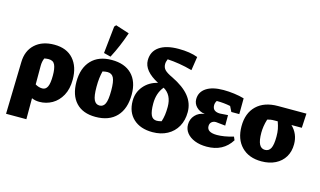

<svg xmlns="http://www.w3.org/2000/svg" viewBox="-110 -1149 2797 1679"><g transform="rotate(15 1289.0 -309.5)"><path d="M29 189 41 -282Q43 -385 108 -444.5Q173 -504 282 -504Q394 -504 454.5 -435.5Q515 -367 515 -250Q515 -165 482.5 -106Q450 -47 397 -17Q344 13 282 13Q245 13 213 -1V189ZM213 -295V-126Q244 -107 277 -107Q308 -107 323 -138Q338 -169 338 -240Q338 -303 323 -336Q308 -369 266 -369Q249 -369 227 -365Q213 -334 213 -295Z M790 13Q675 13 613 -53.5Q551 -120 551 -241Q551 -365 617 -435Q683 -505 802 -505Q919 -505 983 -440.5Q1047 -376 1047 -259Q1047 -129 980 -58Q913 13 790 13ZM799 -92Q833 -92 849 -126Q865 -160 865 -245Q865 -326 848.5 -359.5Q832 -393 792 -393Q775 -393 748 -387Q740 -355 736 -321Q732 -287 732 -244Q732 -160 748.5 -126Q765 -92 799 -92ZM782 -530 719 -546 745 -792 759 -808 883 -768Q862 -706 837 -646.5Q812 -587 782 -530Z M1306 13Q1196 13 1132.5 -46Q1069 -105 1069 -207Q1069 -284 1117 -341Q1165 -398 1243 -416Q1105 -488 1105 -584Q1105 -664 1166.5 -707Q1228 -750 1341 -750Q1444 -750 1515 -723L1496 -599Q1435 -616 1379 -625Q1323 -634 1271 -637Q1260 -612 1260 -591Q1260 -560 1279.5 -539.5Q1299 -519 1351 -495Q1458 -443 1509 -379.5Q1560 -316 1560 -236Q1560 -161 1528.5 -105Q1497 -49 1439.5 -18Q1382 13 1306 13ZM1249 -231Q1249 -160 1264.5 -126.5Q1280 -93 1317 -93Q1335 -93 1360 -100Q1370 -130 1374.5 -162Q1379 -194 1379 -235Q1379 -344 1301 -388Q1249 -326 1249 -231Z M1797 13Q1735 13 1688.5 -5.5Q1642 -24 1616 -56.5Q1590 -89 1590 -132Q1590 -182 1622.5 -217.5Q1655 -253 1708 -259Q1660 -266 1631 -295.5Q1602 -325 1602 -365Q1602 -430 1657.5 -467Q1713 -504 1813 -504Q1861 -504 1910.5 -497.5Q1960 -491 2001 -479L2000 -336H1928L1904 -384Q1844 -396 1786 -396Q1783 -396 1780 -396Q1767 -376 1767 -355Q1767 -325 1785 -311Q1803 -297 1835 -297L1907 -302V-207L1821 -216Q1797 -216 1782 -202.5Q1767 -189 1767 -165Q1767 -109 1858 -109Q1888 -109 1925 -115Q1962 -121 2006 -134L2019 -104Q1946 13 1797 13Z M2531 -205Q2531 -139 2501.5 -90Q2472 -41 2418 -14Q2364 13 2292 13Q2178 13 2112 -54.5Q2046 -122 2046 -239Q2046 -358 2115.5 -425Q2185 -492 2309 -492H2566L2559 -362H2465Q2531 -299 2531 -205ZM2315 -362Q2291 -362 2275.5 -359.5Q2260 -357 2248 -353Q2237 -318 2232.5 -287Q2228 -256 2228 -230Q2228 -159 2245 -125.5Q2262 -92 2297 -92Q2332 -92 2348.5 -124Q2365 -156 2365 -230Q2365 -268 2359.5 -297Q2354 -326 2341 -362Z"/></g></svg>

Font: Piazzolla ExtraBold
Style: Regular
Weight: 800
Designer: Juan Pablo del Peral
Foundry: Huerta Tipografica
Version: Version 1.330